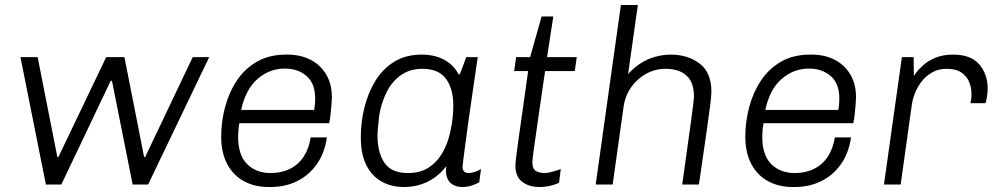

<svg xmlns="http://www.w3.org/2000/svg" viewBox="-20 -740 3991 770"><path d="M164 0 62 -511H131L210 -110H214L406 -511H479L558 -110H562L753 -511H819L574 0H512L429 -416H424L226 0Z M1058 10Q1001 10 958 -13.5Q915 -37 891 -82.5Q867 -128 867 -192Q867 -253 883 -312Q899 -371 930.5 -418Q962 -465 1011 -493Q1060 -521 1127 -521H1134Q1184 -521 1224 -501Q1264 -481 1287.5 -442.5Q1311 -404 1311 -349Q1311 -341 1309.5 -323Q1308 -305 1306 -284Q1304 -263 1300 -246H940Q937 -229 936 -215.5Q935 -202 935 -191Q935 -118 971 -82Q1007 -46 1066 -46Q1109 -46 1143 -63Q1177 -80 1198 -112Q1219 -144 1226 -189H1291Q1282 -126 1250.5 -81.5Q1219 -37 1171.5 -13.5Q1124 10 1064 10ZM947 -299H1240Q1243 -319 1243.5 -328.5Q1244 -338 1244 -345Q1244 -405 1209.5 -435Q1175 -465 1122 -465Q1061 -465 1013 -423.5Q965 -382 947 -299Z M1599 10Q1550 10 1511 -11.5Q1472 -33 1449.5 -77Q1427 -121 1427 -190Q1427 -252 1442 -311Q1457 -370 1486.5 -417.5Q1516 -465 1562 -493Q1608 -521 1671 -521Q1724 -521 1762 -500Q1800 -479 1819 -442H1824L1850 -511H1896Q1885 -436 1875.5 -371Q1866 -306 1858.5 -253Q1851 -200 1846 -160.5Q1841 -121 1838 -98.5Q1835 -76 1835 -71Q1835 -58 1841.5 -52Q1848 -46 1859 -46Q1870 -46 1884 -50.5Q1898 -55 1909 -62L1902 -9Q1888 -1 1870.5 4.5Q1853 10 1834 10Q1811 10 1795 0Q1779 -10 1772.5 -29Q1766 -48 1770 -74Q1739 -33 1695.5 -11.5Q1652 10 1599 10ZM1616 -46Q1665 -46 1699 -68Q1733 -90 1754.5 -127.5Q1776 -165 1786 -212Q1793 -245 1795.5 -269.5Q1798 -294 1798 -316Q1798 -384 1768.5 -424Q1739 -464 1674 -464Q1623 -464 1587 -438Q1551 -412 1530 -369.5Q1509 -327 1501 -278Q1498 -252 1496 -232Q1494 -212 1494 -195Q1494 -129 1521.5 -87.5Q1549 -46 1616 -46Z M2144 10Q2101 10 2074 -11Q2047 -32 2047 -76Q2047 -85 2051 -118.5Q2055 -152 2062.5 -203.5Q2070 -255 2079 -319Q2088 -383 2098 -455H2042L2050 -511H2106L2152 -674H2199L2174 -511H2293L2285 -455H2166Q2152 -359 2140.5 -279.5Q2129 -200 2122 -149.5Q2115 -99 2115 -90Q2115 -61 2130.5 -53.5Q2146 -46 2165 -46Q2176 -46 2196 -51.5Q2216 -57 2229 -62L2222 -7Q2212 -2 2198.5 2Q2185 6 2171 8Q2157 10 2144 10Z M2369 0 2470 -720H2538L2499 -443Q2521 -468 2549 -486Q2577 -504 2608.5 -512.5Q2640 -521 2669 -521Q2739 -521 2786 -485Q2833 -449 2833 -372Q2833 -357 2828 -316.5Q2823 -276 2812 -200Q2801 -124 2783 0H2716Q2728 -88 2737 -151Q2746 -214 2751.5 -255.5Q2757 -297 2760 -321Q2763 -345 2763 -354Q2763 -410 2733 -437Q2703 -464 2649 -464Q2608 -464 2572 -444.5Q2536 -425 2511.5 -390.5Q2487 -356 2481 -313L2437 0Z M3160 10Q3103 10 3060 -13.5Q3017 -37 2993 -82.5Q2969 -128 2969 -192Q2969 -253 2985 -312Q3001 -371 3032.5 -418Q3064 -465 3113 -493Q3162 -521 3229 -521H3236Q3286 -521 3326 -501Q3366 -481 3389.5 -442.5Q3413 -404 3413 -349Q3413 -341 3411.5 -323Q3410 -305 3408 -284Q3406 -263 3402 -246H3042Q3039 -229 3038 -215.5Q3037 -202 3037 -191Q3037 -118 3073 -82Q3109 -46 3168 -46Q3211 -46 3245 -63Q3279 -80 3300 -112Q3321 -144 3328 -189H3393Q3384 -126 3352.5 -81.5Q3321 -37 3273.5 -13.5Q3226 10 3166 10ZM3049 -299H3342Q3345 -319 3345.5 -328.5Q3346 -338 3346 -345Q3346 -405 3311.5 -435Q3277 -465 3224 -465Q3163 -465 3115 -423.5Q3067 -382 3049 -299Z M3525 0 3597 -511H3644L3645 -435Q3645 -436 3654.5 -449Q3664 -462 3683 -479Q3702 -496 3731.5 -508.5Q3761 -521 3803 -521Q3874 -521 3907.5 -481.5Q3941 -442 3941 -385Q3941 -368 3937.5 -348Q3934 -328 3932 -326H3872Q3875 -342 3875.5 -350.5Q3876 -359 3876 -365Q3876 -388 3867 -410.5Q3858 -433 3836.5 -448.5Q3815 -464 3776 -464Q3743 -464 3718 -449.5Q3693 -435 3676 -413Q3659 -391 3649.5 -366.5Q3640 -342 3637 -321L3592 0Z"/></svg>

Font: Chivo ExtraLight
Style: Italic
Weight: 250
Italic angle: -8.05°
Designer: Hector Gatti
Foundry: Omnibus-Type
Version: Version 2.002